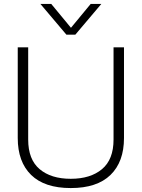

<svg xmlns="http://www.w3.org/2000/svg" viewBox="-20 -939 719 974"><path d="M185 -919H240L340 -798L440 -919H494L362 -763H317ZM70 -239V-699H123V-231Q123 -130 181 -81Q239 -32 339 -32Q439 -32 497.5 -81Q556 -130 556 -231V-699H609V-239Q609 -118 540.5 -51.5Q472 15 339 15Q206 15 138 -51.5Q70 -118 70 -239Z"/></svg>

Font: Prompt ExtraLight
Style: Regular
Weight: 275
Designer: Katatrad Team
Foundry: CadsonDemak
Version: Version 1.001